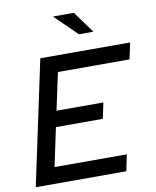

<svg xmlns="http://www.w3.org/2000/svg" viewBox="-98 -990 866 1065"><g transform="rotate(-10 335.5 -458.0)"><path d="M16 0 165 -700H671L651 -608H248L203 -398H467L448 -309H184L138 -92H545L526 0ZM399 -794 274 -916H392L481 -794Z"/></g></svg>

Font: Red Hat Display Medium
Style: Italic
Weight: 500
Italic angle: -12°
Designer: Pentagram, MCKL
Foundry: Pentagram, MCKL
Version: Version 1.023; ttfautohint (v1.8.3)